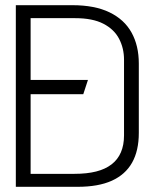

<svg xmlns="http://www.w3.org/2000/svg" viewBox="-20 -720 590 740"><path d="M67 -357H301L319 -412H67ZM259 -700H41V0H279Q359 0 411 -23.5Q463 -47 489 -93Q515 -139 515 -208V-475Q515 -544 487 -594.5Q459 -645 402 -672.5Q345 -700 259 -700ZM267 -50H98V-650H270Q337 -650 378.5 -628.5Q420 -607 439 -570.5Q458 -534 458 -490V-198Q458 -161 446 -133Q434 -105 410 -86.5Q386 -68 350.5 -59Q315 -50 267 -50Z"/></svg>

Font: AdventPro_ExpandedRegular
Style: ExpandedRegular
Weight: 400
Width: 7
Designer: VivaRado, Andreas Kalpakidis
Foundry: VivaRado, Andreas Kalpakidis
Version: Version 3.000